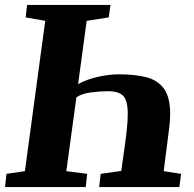

<svg xmlns="http://www.w3.org/2000/svg" viewBox="-22 -763 792 783"><path d="M-1.5 0 4.5 -54 79.5 -65 162.5 -678 82.5 -692 88.5 -743H428.5L421.5 -692L331.5 -678L296.5 -420Q330.5 -439 376.8 -449.5Q423 -460 462.5 -460Q526 -460 573 -448.5Q620 -437 646 -402.2Q672 -367.5 672 -297.5Q672 -271 667.5 -237L645.5 -65L716.5 -54L709.5 0H382.5L388.5 -54L472.5 -66L486.5 -165Q492.5 -208 495.8 -241Q499 -274 499 -298.5Q499 -352.5 480.8 -371.8Q462.5 -391 418.5 -391Q385.5 -391 348 -386Q310.5 -381 289.5 -366L248.5 -65L333.5 -54L327.5 0Z"/></svg>

Font: Merriweather Black
Style: Italic
Weight: 900
Italic angle: -7.8°
Designer: Eben Sorkin
Foundry: Eben Sorkin
Version: Version 2.200;gftools[0.9.31]